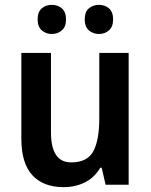

<svg xmlns="http://www.w3.org/2000/svg" viewBox="-20 -761 621 791"><path d="M510 -543V0H415L399 -70H393Q369 -29 329.5 -9.5Q290 10 242 10Q158 10 113 -39.5Q68 -89 68 -188V-543H190V-216Q190 -92 273 -92Q340 -92 364.5 -138Q389 -184 389 -272V-543ZM135 -681Q135 -712 152 -726.5Q169 -741 193 -741Q218 -741 235 -726.5Q252 -712 252 -681Q252 -651 235 -636Q218 -621 193 -621Q169 -621 152 -636Q135 -651 135 -681ZM329 -681Q329 -712 346 -726.5Q363 -741 388 -741Q412 -741 429 -726.5Q446 -712 446 -681Q446 -651 429 -636Q412 -621 388 -621Q363 -621 346 -636Q329 -651 329 -681Z"/></svg>

Font: Noto Sans Khmer UI SemiCondensed SemiBold
Style: Regular
Weight: 600
Width: 4
Designer: Danh Hong and the Monotype Design Team
Foundry: Monotype Imaging Inc.
Version: Version 2.002; ttfautohint (v1.8.4.7-5d5b)